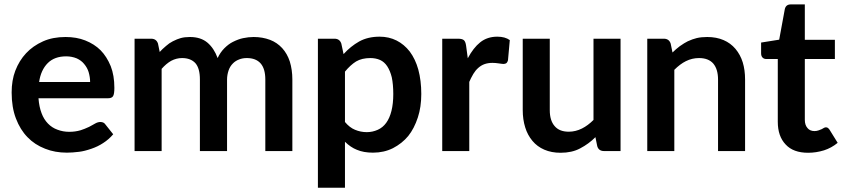

<svg xmlns="http://www.w3.org/2000/svg" viewBox="-20 -690 3851 877"><path d="M158.7 -315.4H391.6Q391.6 -337.9 384.8 -360.8Q378.9 -380.4 364.3 -397.9Q351.6 -413.6 330.6 -423.3Q308.1 -432.6 282.2 -432.6Q229 -432.6 198.2 -401.9Q166.5 -370.1 158.7 -315.4ZM473.6 -241.2H155.8Q158.7 -202.1 169.9 -172.9Q180.2 -145 199.2 -125.5Q217.8 -106.4 242.2 -97.7Q267.6 -87.9 296.4 -87.9Q324.2 -87.9 348.6 -95.2Q365.7 -100.6 386.7 -110.4Q392.6 -113.3 402.3 -118.9Q412.1 -124.5 415 -126Q427.2 -132.8 438.5 -132.8Q454.1 -132.8 461.4 -121.6L497.1 -76.7Q476.6 -52.7 451.2 -36.6Q426.8 -20.5 397.9 -10.7Q365.7 0.5 341.3 3.4Q310.1 7.3 285.6 7.3Q231 7.3 186 -10.7Q138.2 -29.3 106 -63Q72.3 -97.2 52.7 -148.9Q33.2 -199.7 33.2 -267.6Q33.2 -323.2 49.8 -366.7Q67.9 -413.6 99.1 -446.8Q130.4 -480.5 176.3 -501Q220.7 -521 279.3 -521Q329.6 -521 369.1 -505.4Q411.1 -488.8 439.5 -460.4Q467.8 -431.6 485.8 -387.7Q502.4 -345.2 502.4 -288.6Q502.4 -260.7 496.6 -251Q490.7 -241.2 473.6 -241.2Z M718.3 0H594.7V-513.2H670.4Q694.3 -513.2 701.7 -490.7L709.5 -452.6Q720.2 -464.8 738.3 -480Q752.9 -493.2 769.5 -501.5Q789.6 -511.7 805.7 -516.1Q823.7 -521 847.7 -521Q897 -521 927.7 -495.1Q957.5 -469.7 974.1 -424.8Q985.4 -449.7 1004.4 -469.2Q1023.9 -488.8 1043.5 -498.5Q1068.8 -511.2 1089.8 -515.6Q1115.2 -521 1138.2 -521Q1179.2 -521 1213.9 -507.8Q1245.6 -495.6 1269 -470.2Q1292 -444.8 1303.7 -409.2Q1315.4 -371.1 1315.4 -326.7V0H1191.9V-326.7Q1191.9 -376 1170.4 -400.4Q1148.9 -424.8 1107.4 -424.8Q1087.9 -424.8 1072.3 -418.5Q1055.2 -412.1 1043.5 -399.9Q1030.8 -387.2 1024.4 -369.1Q1017.1 -348.1 1017.1 -326.7V0H893.1V-326.7Q893.1 -377.9 872.6 -401.4Q851.1 -424.8 811.5 -424.8Q785.6 -424.8 761.7 -412.1Q739.3 -399.4 718.3 -375.5Z M1555.7 -362.8V-132.8Q1576.7 -107.4 1601.6 -97.2Q1627.4 -86.4 1655.3 -86.4Q1681.6 -86.4 1705.6 -97.2Q1728.5 -107.4 1744.1 -128.9Q1759.8 -150.4 1768.1 -183.6Q1776.4 -216.8 1776.4 -260.7Q1776.4 -304.2 1769.5 -336.9Q1762.2 -366.7 1748.5 -387.7Q1735.4 -407.2 1716.3 -416Q1696.3 -424.8 1671.9 -424.8Q1632.8 -424.8 1606.4 -409.2Q1580.6 -393.1 1555.7 -362.8ZM1539.1 -490.7 1549.3 -442.9Q1581.5 -478.5 1620.6 -500.5Q1660.2 -522.5 1714.4 -522.5Q1756.3 -522.5 1791.5 -504.9Q1826.2 -487.3 1851.6 -454.6Q1877.4 -419.9 1890.6 -372.6Q1904.3 -321.8 1904.3 -260.7Q1904.3 -201.2 1888.7 -153.8Q1872.1 -103 1844.7 -68.8Q1816.4 -34.7 1774.9 -13.2Q1733.9 7.3 1683.6 7.3Q1640.6 7.3 1609.9 -5.9Q1581.5 -17.1 1555.7 -42.5V167.5H1432.1V-513.2H1507.8Q1531.7 -513.2 1539.1 -490.7Z M2108.9 -481.9 2116.7 -423.8Q2142.1 -471.7 2173.3 -496.6Q2205.6 -522.5 2251.5 -522.5Q2287.1 -522.5 2308.6 -506.8L2300.3 -414.6Q2297.9 -405.8 2293.5 -401.9Q2288.1 -397.9 2280.3 -397.9Q2273.9 -397.9 2258.3 -400.4Q2242.2 -402.8 2229.5 -402.8Q2209 -402.8 2192.9 -397Q2177.7 -391.6 2164.6 -379.9Q2151.4 -368.2 2142.1 -352.5Q2129.9 -331.5 2123.5 -315.9V0H2000V-513.2H2072.3Q2091.3 -513.2 2099.1 -506.3Q2106.4 -499.5 2108.9 -481.9Z M2690.9 -513.2H2814.5V0H2739.3Q2714.4 0 2708 -22.5L2699.7 -63.5Q2669.9 -33.2 2629.9 -12.2Q2592.8 7.8 2540.5 7.8Q2499 7.8 2466.3 -6.3Q2433.6 -20.5 2412.1 -46.4Q2389.6 -73.2 2378.9 -108.4Q2367.7 -144.5 2367.7 -187V-513.2H2491.2V-187Q2491.2 -139.6 2513.2 -114.3Q2534.7 -88.4 2578.1 -88.4Q2608.9 -88.4 2638.2 -103Q2665.5 -116.7 2690.9 -142.1Z M3043.5 -490.7 3051.8 -450.2Q3067.4 -465.8 3085 -479Q3106.4 -494.1 3121.6 -501.5Q3144 -511.7 3162.6 -516.1Q3183.6 -521 3210.4 -521Q3252.4 -521 3285.2 -506.8Q3316.9 -493.2 3339.4 -466.8Q3361.8 -439.9 3372.6 -405.3Q3383.3 -370.1 3383.3 -326.7V0H3259.8V-326.7Q3259.8 -373.5 3238.3 -399.4Q3216.3 -424.8 3172.9 -424.8Q3141.1 -424.8 3112.8 -410.6Q3086.4 -397.5 3060.1 -371.1V0H2936.5V-513.2H3012.2Q3036.1 -513.2 3043.5 -490.7Z M3671.4 7.8Q3603.5 7.8 3568.8 -29.8Q3532.7 -67.4 3532.7 -133.8V-420.4H3480.5Q3469.7 -420.4 3463.4 -426.8Q3456.5 -433.6 3456.5 -446.3V-495.6L3539.1 -508.8L3564.9 -648.9Q3567.4 -659.2 3574.2 -664.6Q3581.1 -669.9 3592.3 -669.9H3656.2V-508.3H3793.5V-420.4H3656.2V-142.6Q3656.2 -118.7 3668.5 -105Q3679.7 -91.3 3700.7 -91.3Q3710.4 -91.3 3719.7 -94.7Q3727.1 -97.2 3733.4 -100.1L3743.7 -106Q3748.5 -108.4 3752.4 -108.4Q3757.3 -108.4 3761.2 -106Q3765.6 -102.5 3769 -97.7L3806.2 -37.6Q3777.8 -14.2 3744.1 -3.4Q3708 7.8 3671.4 7.8Z"/></svg>

Font: Lato-SemiBold
Style: Bold
Weight: 500
Designer: Lukasz Dziedzic with Adam Twardoch and Botio Nikoltchev
Foundry: tyPoland Lukasz Dziedzic
Version: ""